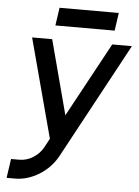

<svg xmlns="http://www.w3.org/2000/svg" viewBox="-59 -705 696 962"><g transform="rotate(5 289.5 -224.0)"><path d="M77 -500 210 -2 187 41Q168 76 135 96Q103 116 66 116H25L11 212H53Q115 212 174 176Q203 158 226 134Q249 110 266 79L579 -500H480L277 -126L178 -500ZM188 -570H486L499 -660H201Z"/></g></svg>

Font: Unageo
Style: Medium-Italic
Weight: 500
Designer: Richard Sepsi
Foundry: Richard Sepsi
Version: Version 2.000